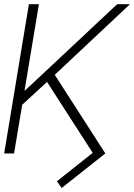

<svg xmlns="http://www.w3.org/2000/svg" viewBox="-54 -748 653 936"><path d="M-33.7 0 86.9 -727.5H135.7L65.4 -304.7L174.3 -406.2L517.1 -727.5H579.6L212.9 -383.3L459.5 0L246.6 168.5L223.6 135.7L397.9 -2.9L175.3 -348.6L54.2 -237.3L14.6 0Z"/></svg>

Font: Inter Display Extra Light
Style: Italic
Weight: 200
Italic angle: -9.39999°
Designer: Rasmus Andersson
Foundry: rsms
Version: Version 4.000;git-4fc901f